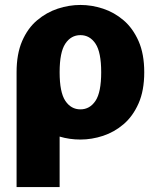

<svg xmlns="http://www.w3.org/2000/svg" viewBox="-20 -552 633 776"><path d="M47 204V-260Q47 -334 69.5 -386Q92 -438 130 -470Q168 -502 213.5 -517Q259 -532 305 -532Q351 -532 396.5 -517Q442 -502 479.5 -470Q517 -438 540 -386Q563 -334 563 -260Q563 -186 540 -134Q517 -82 479.5 -50Q442 -18 396.5 -3Q351 12 305 12Q261 12 221 0V204ZM305 -110Q343 -110 366 -144.5Q389 -179 389 -260Q389 -341 366 -375.5Q343 -410 305 -410Q267 -410 244 -375.5Q221 -341 221 -260Q221 -179 244 -144.5Q267 -110 305 -110Z"/></svg>

Font: Murecho
Style: Bold
Weight: 700
Designer: Neil Summerour
Foundry: Positype
Version: Version 1.010; ttfautohint (v1.8.3)